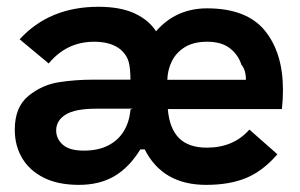

<svg xmlns="http://www.w3.org/2000/svg" viewBox="-20 -522 862 552"><path d="M572.5 9.5Q447.5 9.5 396 -92.5H383.5Q351.5 -40.5 308.8 -15.5Q266 9.5 207 9.5Q147 9.5 106 -11Q65 -31.5 43.8 -67.2Q22.5 -103 22.5 -149Q22.5 -214.5 62 -246.5Q101 -278 148.5 -285.5Q195.5 -293 249.5 -293H355Q355 -324 350.2 -343.2Q345.5 -362.5 328 -378.5Q300.5 -402 251 -402Q171.5 -402 120 -339.5L36.5 -409Q122 -502.5 263 -502.5Q326 -502.5 367 -483.5Q408 -464.5 428.5 -432Q486 -498 575.5 -498Q688.5 -498 741 -434.5Q793.5 -370.5 793.5 -263.5Q793.5 -235 790.5 -208.5H462.5Q467 -153 494.5 -125.2Q522 -97.5 574.5 -97.5Q651.5 -97.5 697 -149.5L777.5 -78.5Q736 -30.5 688.2 -10.5Q640.5 9.5 572.5 9.5ZM687 -292.5Q687 -321 674 -336Q665.5 -363.5 641.5 -382.8Q617.5 -402 575.5 -402Q537 -402 512 -386.8Q487 -371.5 474.5 -346.8Q462 -322 461 -292.5ZM221 -89Q263.5 -89 292.5 -104.5Q321.5 -120 337 -146.8Q352.5 -173.5 355 -207L361.5 -209.5H256Q196 -209.5 168.8 -192.5Q141.5 -175.5 141.5 -147Q141.5 -123 160.5 -106Q179.5 -89 221 -89Z"/></svg>

Font: Acari Sans Neue
Style: Bold
Weight: 700
Designer: Alfredo Marco Pradil (font), Cristiano Sobral (main changes)
Foundry: Hanken Design Co. (font), Cristiano Sobral (main changes)
Version: Version 2.459;March 19, 2022;FontCreator 14.0.0.2808 64-bit;